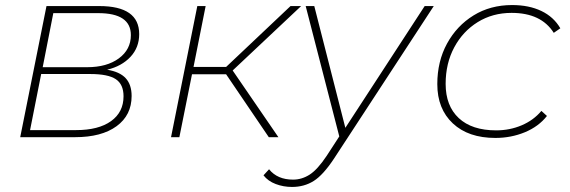

<svg xmlns="http://www.w3.org/2000/svg" viewBox="-20 -543 2257 760"><path d="M60 0 164 -519H373Q531 -519 531 -408Q531 -355 496.5 -318Q462 -281 404 -267Q454 -259 477.5 -233.5Q501 -208 501 -163Q501 -87 441.5 -43.5Q382 0 277 0ZM99 -28H281Q370 -28 419.5 -63.5Q469 -99 469 -162Q469 -209 438.5 -229.5Q408 -250 337 -250H143ZM149 -277H325Q403 -277 450.5 -312Q498 -347 498 -404Q498 -491 369 -491H191Z M1044 0 875 -249H740L690 0H657L761 -519H794L746 -278H875L1130 -519H1172L901 -264L1082 0Z M1136 197Q1102 197 1071.5 185.5Q1041 174 1023 151L1045 127Q1078 168 1140 168Q1175 168 1206 148Q1237 128 1273 74L1323 -3L1190 -519H1224L1347 -37L1661 -519H1697L1302 85Q1259 150 1221.5 173.5Q1184 197 1136 197Z M1941 3Q1834 3 1772.5 -54.5Q1711 -112 1711 -210Q1711 -300 1749.5 -370.5Q1788 -441 1854.5 -482Q1921 -523 2007 -523Q2074 -523 2123 -499.5Q2172 -476 2198 -431L2172 -413Q2122 -492 2005 -492Q1930 -492 1871 -455.5Q1812 -419 1778 -355.5Q1744 -292 1744 -211Q1744 -124 1796 -75.5Q1848 -27 1944 -27Q1998 -27 2045 -47Q2092 -67 2123 -104L2145 -84Q2112 -42 2057.5 -19.5Q2003 3 1941 3Z"/></svg>

Font: Montserrat ExtraLight
Style: Italic
Weight: 200
Italic angle: -11.3°
Designer: Julieta Ulanovsky
Foundry: Julieta Ulanovsky
Version: Version 9.000; ttfautohint (v1.8.4.7-5d5b)